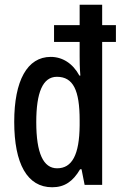

<svg xmlns="http://www.w3.org/2000/svg" viewBox="-20 -780 514 810"><path d="M200 10C253 10 288 -15 318 -66H324L337 0H411V-603H469V-674H411V-760H316V-674H208V-603H316V-541C316 -524 316 -497 319 -461H315C287 -513 243 -540 194 -540C95 -540 40 -440 40 -266C40 -89 95 10 200 10ZM221 -70C163 -70 133 -133 133 -265C133 -389 160 -456 220 -456C289 -456 316 -399 316 -273V-251C315 -127 284 -70 221 -70Z"/></svg>

Font: Noto Sans Gujarati ExtraCondensed Medium
Style: Regular
Weight: 500
Width: 2
Designer: Jelle Bosma - Monotype Design Team, Universal Thirst
Foundry: Monotype Imaging Inc.
Version: Version 2.106